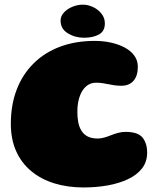

<svg xmlns="http://www.w3.org/2000/svg" viewBox="-20 -768 684 824"><path d="M338.5 36.5Q270 36.5 212.8 18.8Q155.5 1 113.8 -33.8Q72 -68.5 49.2 -119.5Q26.5 -170.5 26.5 -237Q26.5 -317.5 51.5 -383Q76.5 -448.5 123.8 -495.5Q171 -542.5 237.5 -567.5Q304 -592.5 387 -592.5Q423 -592.5 456 -585.2Q489 -578 515.2 -564Q541.5 -550 556.5 -529.2Q571.5 -508.5 571.5 -481.5Q571.5 -442 552.8 -421Q534 -400 501.5 -400Q484 -400 470.8 -402Q457.5 -404 445.5 -406.5Q433.5 -409 420.8 -411Q408 -413 391.5 -413Q374 -413 359.5 -404.5Q345 -396 334.2 -379.5Q323.5 -363 317.8 -339.8Q312 -316.5 312 -287Q312 -263.5 316 -242.8Q320 -222 329.8 -206.5Q339.5 -191 356.5 -182.2Q373.5 -173.5 399.5 -173.5Q413.5 -173.5 428 -177.8Q442.5 -182 456.8 -187.8Q471 -193.5 486.5 -197.8Q502 -202 519 -202Q572 -202 591.8 -177.5Q611.5 -153 611.5 -113Q611.5 -73.5 589.5 -45.2Q567.5 -17 529.2 1Q491 19 442 27.8Q393 36.5 338.5 36.5ZM341 -606Q302.5 -606 271.2 -625Q240 -644 240 -679.5Q240 -699 254.5 -714.5Q269 -730 291 -739Q313 -748 335 -748Q358.5 -748 380.5 -737.2Q402.5 -726.5 416.2 -708.5Q430 -690.5 430 -667.5Q430 -633.5 404.2 -619.8Q378.5 -606 341 -606Z"/></svg>

Font: Gluten ExtraBold
Style: Regular
Weight: 800
Designer: Tyler Finck
Foundry: Etcetera Type Company
Version: Version 1.300